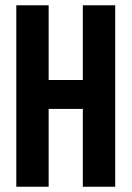

<svg xmlns="http://www.w3.org/2000/svg" viewBox="-20 -710 500 730"><path d="M418 -689.9V0H294.9V-295.9H165V0H42V-689.9H165V-405.8H294.9V-689.9Z"/></svg>

Font: D-DIN Condensed
Style: DINCondensed-Bold
Weight: 700
Width: 3
Designer: Charles Nix
Foundry: Datto Inc.
Version: Version 1.10